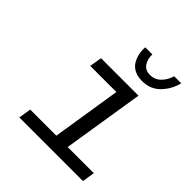

<svg xmlns="http://www.w3.org/2000/svg" viewBox="-191 -846 982 982"><g transform="rotate(45 300.0 -354.5)"><path d="M411.1 -575.2Q379.4 -575.2 356.4 -586.9Q333.5 -598.6 321.5 -618.7Q309.6 -638.7 304.7 -661.4Q299.8 -684.1 301.8 -709H353Q352.1 -673.3 368.4 -649.7Q384.8 -626 418.9 -626Q453.1 -626 476.8 -649.7Q500.5 -673.3 511.2 -709H562Q548.8 -654.8 510.3 -615Q471.7 -575.2 411.1 -575.2ZM100.1 0 110.8 -67.9H299.8L358.9 -442.9H169.9L181.2 -509.8H452.1L381.8 -67.9H570.8L560.1 0Z"/></g></svg>

Font: Office Code Pro Italic
Style: Regular
Weight: 400
Italic angle: -9°
Designer: Nathan Rutzky & Paul D. Hunt
Foundry: Adobe Systems Incorporated
Version: Version 1.004;PS 001.004;hotconv 1.0.70;makeotf.lib2.5.58329